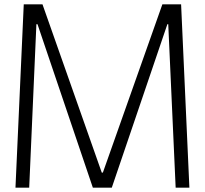

<svg xmlns="http://www.w3.org/2000/svg" viewBox="-20 -861 940 881"><path d="M51 0 89 -841H175L447 -69H452L725 -841H811L849 0H786L752 -750H748L493 0H406L152 -750H147L114 0Z"/></svg>

Font: Matangi Light
Style: Regular
Weight: 400
Version: Version 3.002